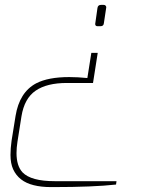

<svg xmlns="http://www.w3.org/2000/svg" viewBox="-20 -490 581 778"><path d="M387.2 -383.8H375Q366.2 -383.8 365.7 -392.6L375 -458Q377 -470.2 389.2 -470.2H399.9Q405.3 -470.2 407.7 -467.3Q410.6 -464.4 410.6 -460.4L400.9 -396Q399.9 -383.8 387.2 -383.8ZM195.8 268.1H186.5Q146.5 268.1 116.2 260.3Q56.2 245.6 33.2 195.8Q22.5 171.9 22.5 137.7Q22.5 111.3 26.9 80.1L43 -20Q58.6 -116.2 126.5 -152.3Q175.3 -177.7 260.7 -177.7Q294.4 -177.7 334 -173.8L350.1 -275.9H376L356.9 -153.8H251Q169.9 -153.8 124.5 -122.6Q78.6 -91.3 66.9 -18.1L50.8 84Q46.9 108.9 46.9 130.4Q46.9 182.1 71.3 208.5Q106 244.1 201.2 244.1H452.1L450.2 257.8Q357.9 268.1 195.8 268.1Z"/></svg>

Font: Squarion Thin
Style: Italic
Weight: 100
Designer: Natanael Gama
Version: Version 1.00;September 12, 2019;FontCreator 11.5.0.2425 64-b